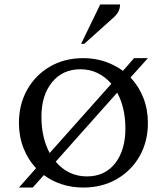

<svg xmlns="http://www.w3.org/2000/svg" viewBox="-20 -832 749 862"><path d="M65 10 142 -77Q106 -115 85.5 -167Q65 -219 65 -280Q65 -364 102.5 -430Q140 -496 205 -533.5Q270 -571 354 -571Q405 -571 450 -556Q495 -541 532 -514L582 -571H644L566 -484Q603 -445 623.5 -393Q644 -341 644 -280Q644 -196 606.5 -130.5Q569 -65 503.5 -27.5Q438 10 354 10Q303 10 258 -4.5Q213 -19 177 -46L127 10ZM166 -308Q166 -260 175.5 -219Q185 -178 203 -145L480 -456Q453 -487 418 -504Q383 -521 341 -521Q261 -521 213.5 -462.5Q166 -404 166 -308ZM370 -40Q451 -40 497 -99Q543 -158 543 -255Q543 -302 533.5 -343Q524 -384 506 -416L230 -106Q257 -74 292.5 -57Q328 -40 370 -40ZM344 -635 430 -812H519Q519 -796 512 -781Q505 -766 484 -748L358 -635Z"/></svg>

Font: Spectral SC Medium
Style: Regular
Weight: 500
Designer: Jean-Baptiste Levee
Foundry: Production Type
Version: Version 2.001